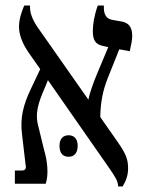

<svg xmlns="http://www.w3.org/2000/svg" viewBox="-20 -667 527 697"><path d="M34 0H146C158 -36 151 -86 140 -123L120 -205C105 -256 120 -296 143 -349L154 -376L377 -56C400 -23 408 -9 409 10H425C436 -8 445 -28 445 -56C445 -90 436 -110 407 -152L344 -242C345 -293 352 -335 371 -383L413 -488L451 -481C456 -505 460 -520 460 -537C460 -574 442 -585 421 -589L387 -595C366 -599 357 -614 357 -640V-647H335C322 -611 317 -578 317 -555C317 -520 326 -505 359 -499L373 -496L334 -403C320 -370 305 -329 301 -305L120 -563C100 -591 89 -617 89 -640V-647H68C59 -626 49 -598 49 -570C49 -542 60 -511 84 -476L126 -416L91 -342C66 -289 52 -241 60 -179L73 -68C76 -55 72 -48 59 -48H34ZM196 -138C196 -110 209 -98 229 -98C249 -98 262 -111 262 -138C262 -163 249 -176 229 -176C209 -176 196 -163 196 -138Z"/></svg>

Font: Noto Serif Hebrew Condensed Medium
Style: Regular
Weight: 500
Width: 3
Designer: Monotype Design Team
Foundry: Monotype Imaging Inc.
Version: Version 2.004